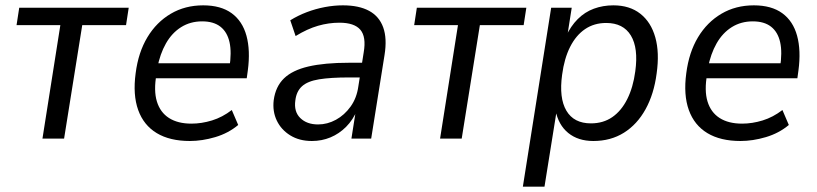

<svg xmlns="http://www.w3.org/2000/svg" viewBox="-20 -519 3060 719"><path d="M139 0 206 -425H42L52 -490H462L452 -425H288L220 0Z M691 9Q616 9 567 -20.5Q518 -50 497.5 -107Q477 -164 488 -245Q498 -323 532 -379.5Q566 -436 619.5 -467.5Q673 -499 741 -499Q807 -499 847.5 -469.5Q888 -440 903 -385Q918 -330 908 -255L904 -226H547L556 -282H858L839 -265Q848 -323 839.5 -361Q831 -399 805.5 -419Q780 -439 737 -439Q693 -439 658.5 -417.5Q624 -396 601.5 -356.5Q579 -317 569 -264L566 -241Q555 -180 567.5 -139Q580 -98 613 -77Q646 -56 697 -56Q735 -56 774 -68Q813 -80 848 -107L872 -51Q835 -20 786 -5.5Q737 9 691 9Z M1148 9Q1101 9 1067 -12Q1033 -33 1016.5 -67.5Q1000 -102 1005 -144Q1012 -195 1043.5 -225.5Q1075 -256 1135 -270Q1195 -284 1287 -284H1349L1340 -229H1288Q1218 -229 1175 -222Q1132 -215 1111 -196Q1090 -177 1086 -143Q1080 -101 1104.5 -77Q1129 -53 1171 -53Q1206 -53 1238 -70.5Q1270 -88 1293 -120Q1316 -152 1322 -196L1342 -323Q1352 -381 1329.5 -407.5Q1307 -434 1251 -434Q1211 -434 1171 -422.5Q1131 -411 1087 -384L1067 -443Q1096 -461 1129 -473.5Q1162 -486 1196.5 -492.5Q1231 -499 1264 -499Q1324 -499 1362 -478.5Q1400 -458 1415 -416.5Q1430 -375 1420 -313L1370 0H1296L1313 -108H1318Q1302 -70 1276 -44Q1250 -18 1217.5 -4.5Q1185 9 1148 9Z M1628 0 1695 -425H1531L1541 -490H1951L1941 -425H1777L1709 0Z M1938 180 2044 -490H2121L2104 -382H2099Q2117 -421 2143.5 -447.5Q2170 -474 2204 -486.5Q2238 -499 2277 -499Q2338 -499 2378 -467.5Q2418 -436 2434 -379Q2450 -322 2439 -244Q2429 -167 2397.5 -110Q2366 -53 2316.5 -22Q2267 9 2202 9Q2145 9 2108 -21Q2071 -51 2060 -107H2065L2019 180ZM2193 -57Q2239 -57 2273 -80.5Q2307 -104 2329 -148Q2351 -192 2359 -252Q2371 -339 2342.5 -386Q2314 -433 2250 -433Q2205 -433 2171 -410Q2137 -387 2115 -343.5Q2093 -300 2085 -239Q2073 -152 2101 -104.5Q2129 -57 2193 -57Z M2753 9Q2678 9 2629 -20.5Q2580 -50 2559.5 -107Q2539 -164 2550 -245Q2560 -323 2594 -379.5Q2628 -436 2681.5 -467.5Q2735 -499 2803 -499Q2869 -499 2909.5 -469.5Q2950 -440 2965 -385Q2980 -330 2970 -255L2966 -226H2609L2618 -282H2920L2901 -265Q2910 -323 2901.5 -361Q2893 -399 2867.5 -419Q2842 -439 2799 -439Q2755 -439 2720.5 -417.5Q2686 -396 2663.5 -356.5Q2641 -317 2631 -264L2628 -241Q2617 -180 2629.5 -139Q2642 -98 2675 -77Q2708 -56 2759 -56Q2797 -56 2836 -68Q2875 -80 2910 -107L2934 -51Q2897 -20 2848 -5.5Q2799 9 2753 9Z"/></svg>

Font: Nunito Sans 10pt SemiCondensed
Style: Italic
Weight: 400
Width: 4
Italic angle: -9°
Designer: Vernon Adams
Foundry: Vernon Adams
Version: Version 3.101;gftools[0.9.27]